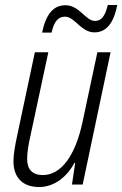

<svg xmlns="http://www.w3.org/2000/svg" viewBox="-20 -741 491 771"><path d="M149 -610H187C197 -654 213 -674 241 -674C281 -674 305 -611 359 -611C405 -611 436 -645 451 -721H413C401 -673 386 -657 361 -657C324 -657 299 -720 243 -720C193 -720 164 -682 149 -610ZM137 10C200 10 250 -33 279 -87H282L269 0H312L424 -531H371L312 -254C283 -115 225 -38 152 -38C111 -38 89 -60 89 -102C89 -128 94 -159 101 -190L174 -531H120L48 -192C41 -159 34 -121 34 -94C34 -26 73 10 137 10Z"/></svg>

Font: Noto Sans Condensed Light
Style: Italic
Weight: 300
Width: 3
Italic angle: -12°
Designer: Monotype Design Team
Foundry: Monotype Imaging Inc.
Version: Version 2.013